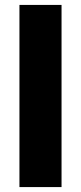

<svg xmlns="http://www.w3.org/2000/svg" viewBox="-20 -760 329 780"><path d="M230 0H59V-740H230Z"/></svg>

Font: Ulagadi Sans
Style: Bold
Weight: 700
Designer: Ninad Kale (Devanagari), Jonny Pinhorn (Latin)
Foundry: Indian Type Foundry
Version: Version 3.01;March 29, 2020;FontCreator 12.0.0.2522 64-bit; 